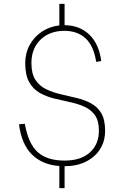

<svg xmlns="http://www.w3.org/2000/svg" viewBox="-20 -850 640 990"><path d="M286 120V6Q199 0 145 -53Q91 -106 78 -209L108 -212Q126 -109 174.5 -65.5Q223 -22 313 -22Q397 -22 443.5 -64Q490 -106 490 -176Q490 -227 469.5 -256Q449 -285 415 -300Q381 -315 340.5 -323.5Q300 -332 259.5 -342Q219 -352 185 -371Q151 -390 130.5 -426.5Q110 -463 110 -525Q110 -576 133 -618Q156 -660 195.5 -686.5Q235 -713 286 -719V-830H313V-720Q388 -720 439 -673Q490 -626 502 -535L476 -531Q463 -614 421 -652.5Q379 -691 312 -691Q236 -691 189 -645.5Q142 -600 142 -525Q142 -470 162.5 -438.5Q183 -407 217 -390.5Q251 -374 291.5 -364.5Q332 -355 372.5 -345.5Q413 -336 447 -318.5Q481 -301 501.5 -267.5Q522 -234 522 -176Q522 -122 496 -81Q470 -40 423 -16.5Q376 7 313 7V120Z"/></svg>

Font: Livvic Thin
Style: Regular
Weight: 250
Designer: Jacques Le Bailly, Baron von Fonthausen
Version: Version 1.001; ttfautohint (v1.8.2)